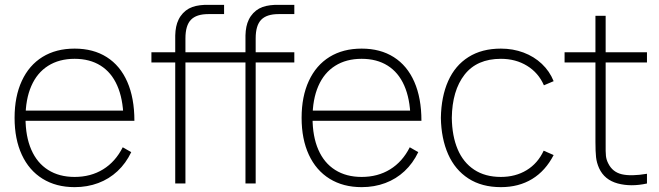

<svg xmlns="http://www.w3.org/2000/svg" viewBox="-20 -755 2712 790"><path d="M287 15Q211 15 155.2 -19.5Q99.5 -54 69.8 -118.2Q40 -182.5 40 -270Q40 -358 69.8 -422.2Q99.5 -486.5 155 -520.8Q210.5 -555 287 -555Q364 -555 419.2 -520Q474.5 -485 503.8 -418.2Q533 -351.5 533 -258H488V-272Q486 -349.5 462.2 -403.2Q438.5 -457 394 -485Q349.5 -513 287 -513Q223.5 -513 178 -484.2Q132.5 -455.5 108.8 -401Q85 -346.5 85 -270Q85 -193.5 108.8 -139Q132.5 -84.5 178 -55.8Q223.5 -27 287 -27Q353.5 -27 404.2 -58.2Q455 -89.5 485 -149L520 -129Q498 -83 463.5 -50.8Q429 -18.5 384.2 -1.8Q339.5 15 287 15ZM67 -258V-300H507V-258Z M701 -601V-609Q701.5 -629 704.8 -644.8Q708 -660.5 714.8 -674.5Q721.5 -688.5 733 -701Q744 -712.5 757.2 -719.8Q770.5 -727 786.2 -730.5Q802 -734 821.5 -735H832H902V-697H837Q788.5 -697 765.8 -673.8Q743 -650.5 743 -597V0H701ZM603 -498V-540H902V-498ZM990 -601V-609Q990.5 -629 993.8 -644.8Q997 -660.5 1003.8 -674.5Q1010.5 -688.5 1022 -701Q1033 -712.5 1046.2 -719.8Q1059.5 -727 1075.2 -730.5Q1091 -734 1110.5 -735H1121H1191V-697H1126Q1077.5 -697 1054.8 -673.8Q1032 -650.5 1032 -597V0H990ZM892 -498V-540H1191V-498Z M1468 15Q1392 15 1336.2 -19.5Q1280.5 -54 1250.8 -118.2Q1221 -182.5 1221 -270Q1221 -358 1250.8 -422.2Q1280.5 -486.5 1336 -520.8Q1391.5 -555 1468 -555Q1545 -555 1600.2 -520Q1655.5 -485 1684.8 -418.2Q1714 -351.5 1714 -258H1669V-272Q1667 -349.5 1643.2 -403.2Q1619.5 -457 1575 -485Q1530.5 -513 1468 -513Q1404.5 -513 1359 -484.2Q1313.5 -455.5 1289.8 -401Q1266 -346.5 1266 -270Q1266 -193.5 1289.8 -139Q1313.5 -84.5 1359 -55.8Q1404.5 -27 1468 -27Q1534.5 -27 1585.2 -58.2Q1636 -89.5 1666 -149L1701 -129Q1679 -83 1644.5 -50.8Q1610 -18.5 1565.2 -1.8Q1520.5 15 1468 15ZM1248 -258V-300H1688V-258Z M2041 15Q1962.5 15 1907.5 -20.5Q1852.5 -56 1824 -120.2Q1795.5 -184.5 1794 -270Q1795.5 -357.5 1824 -421.5Q1852.5 -485.5 1907.5 -520.2Q1962.5 -555 2041 -555Q2090.5 -555 2134 -538.8Q2177.5 -522.5 2209.5 -492.2Q2241.5 -462 2258 -421L2218 -404Q2195.5 -455.5 2148.8 -484.2Q2102 -513 2041 -513Q1942.5 -513 1891.5 -447.8Q1840.5 -382.5 1839 -270Q1840 -195.5 1863 -141Q1886 -86.5 1931 -56.8Q1976 -27 2041 -27Q2101 -27 2146.8 -54.8Q2192.5 -82.5 2217 -135L2258 -117Q2224.5 -52 2169.5 -18.5Q2114.5 15 2041 15Z M2642 0Q2576 14.5 2521.5 -0.2Q2467 -15 2445 -63Q2435 -85.5 2432.5 -108.2Q2430 -131 2430 -171V-179V-690H2472V-179V-162.5Q2471.5 -130 2473.2 -113.5Q2475 -97 2483 -82Q2500.5 -47 2538.5 -38Q2576.5 -29 2642 -40ZM2303 -498V-540H2642V-498Z"/></svg>

Font: Hauora
Style: Regular
Weight: 400
Designer: Wayne Shih
Foundry: WCYS
Version: Version 1.001